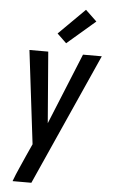

<svg xmlns="http://www.w3.org/2000/svg" viewBox="-64 -812 627 1068"><g transform="rotate(5 250.0 -277.5)"><path d="M48 215Q62 177 79 139.5Q96 102 112 65L141 1L78 -520H183L215 -123L377 -520H482L153 215ZM278 -575 226 -625 372 -770 435 -710Z"/></g></svg>

Font: Iosevka Semibold Oblique
Style: Regular
Weight: 600
Italic angle: -9°
Monospace: yes
Designer: Belleve Invis
Foundry: Belleve Invis
Version: Version 32.5.0; ttfautohint (v1.8.4)